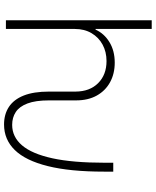

<svg xmlns="http://www.w3.org/2000/svg" viewBox="70 -838 777 958"><g transform="rotate(90 459.0 -359.5)"><path d="M601.6 9.3Q550.8 9.3 513.9 -14.9Q477.1 -39.1 457.3 -88.6Q437.5 -138.2 437.5 -214.8V-347.7Q437 -418.5 395.3 -460.2Q353.5 -502 285.2 -502Q239.3 -502 203.1 -482.4Q167 -462.9 146 -427.2Q125 -391.6 125 -343.8V0H81.5V-727.5H125V-447.3H128.4Q147.5 -490.2 190.7 -516.6Q233.9 -543 293 -543Q348.1 -543 390.6 -519.8Q433.1 -496.6 457.3 -453.4Q481.4 -410.2 481.4 -350.1V-214.8Q481.4 -147.9 496.8 -107.4Q512.2 -66.9 539.6 -49.1Q566.9 -31.2 603.5 -31.2Q663.6 -31.2 705.8 -80.6Q748 -129.9 770.3 -231.9Q792.5 -334 792.5 -493.2V-535.6H836.9V-489.7Q836.9 -319.8 809.3 -209Q781.7 -98.1 729.2 -44.4Q676.8 9.3 601.6 9.3Z"/></g></svg>

Font: Inter 20pt ExtraLight
Style: Regular
Weight: 250
Version: Version 4.001;git-66647c0bb